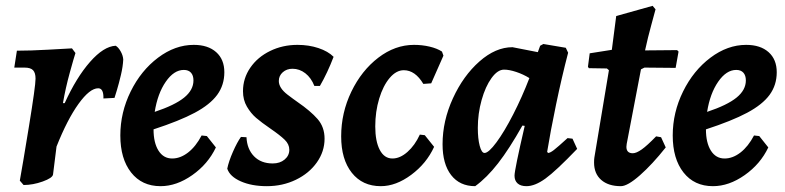

<svg xmlns="http://www.w3.org/2000/svg" viewBox="-20 -627 2695 659"><path d="M102 -357Q102 -377 93.5 -386Q85 -395 64 -395H29L38 -453Q84 -453 146 -456.5Q208 -460 227 -461L239 -445Q234 -430 219.5 -377.5Q205 -325 196 -273H202Q242 -361 289 -414.5Q336 -468 377 -470Q386 -465 394 -451Q402 -437 403 -423Q402 -399 395 -369.5Q388 -340 381.5 -318.5Q375 -297 373 -291L335 -289Q336 -324 317 -324Q288 -324 249.5 -270.5Q211 -217 174 -124L162 -28Q160 -16 126.5 -4Q93 8 61 8L48 -7Q57 -56 79.5 -194Q102 -332 102 -357Z M507 -183Q507 -137 524 -110Q541 -83 571 -83Q599 -83 625.5 -103.5Q652 -124 672 -162L690 -160L721 -121Q694 -64 640 -26Q586 12 531 12Q467 12 430 -35Q393 -82 393 -162Q393 -241 428.5 -313Q464 -385 522.5 -429Q581 -473 645 -473Q694 -473 722 -448Q750 -423 750 -379Q750 -335 725.5 -301.5Q701 -268 648.5 -240Q596 -212 507 -183ZM511 -243Q580 -266 612 -292Q644 -318 644 -351Q644 -368 635.5 -377.5Q627 -387 611 -387Q577 -387 549 -346.5Q521 -306 511 -243Z M916 -66Q941 -66 957 -79.5Q973 -93 973 -113Q973 -132 957 -147.5Q941 -163 909 -185Q877 -207 859 -222.5Q841 -238 827.5 -261Q814 -284 814 -314Q814 -358 839 -394.5Q864 -431 907 -452Q950 -473 1001 -473Q1040 -473 1073 -462Q1106 -451 1125 -432Q1104 -377 1078 -332H1059Q1048 -360 1028 -375.5Q1008 -391 984 -391Q964 -391 950.5 -379Q937 -367 937 -349Q937 -325 967 -302Q976 -295 985 -288.5Q994 -282 1001 -277Q1046 -246 1070 -218.5Q1094 -191 1094 -151Q1094 -107 1067.5 -69.5Q1041 -32 995.5 -10Q950 12 896 12Q844 12 806.5 -4.5Q769 -21 760 -48Q765 -73 779.5 -106Q794 -139 807 -157L826 -156Q828 -115 852 -90.5Q876 -66 916 -66Z M1268 -193Q1268 -142 1283.5 -112.5Q1299 -83 1327 -83Q1353 -83 1378.5 -105.5Q1404 -128 1421 -165L1438 -163L1470 -123Q1444 -66 1391.5 -27Q1339 12 1287 12Q1224 12 1187.5 -34Q1151 -80 1151 -159Q1151 -240 1186 -312.5Q1221 -385 1278.5 -429Q1336 -473 1401 -473Q1429 -473 1454.5 -467Q1480 -461 1497 -450L1502 -436L1460 -341L1433 -339Q1405 -386 1366 -386Q1340 -386 1317.5 -359.5Q1295 -333 1281.5 -288.5Q1268 -244 1268 -193Z M1928 -153 1945 -151 1961 -116Q1888 -40 1852 -14Q1816 12 1787 12Q1767 12 1756.5 2.5Q1746 -7 1746 -24Q1746 -44 1781 -195L1773 -196Q1728 -116 1689.5 -66.5Q1651 -17 1611 12Q1558 12 1528.5 -26Q1499 -64 1499 -132Q1499 -212 1534.5 -289.5Q1570 -367 1625.5 -416Q1681 -465 1739 -465L1826 -448L1834 -470L1845 -476L1922 -463L1930 -446Q1908 -362 1888.5 -268Q1869 -174 1858 -106L1861 -102Q1868 -102 1881 -112Q1894 -122 1928 -153ZM1797 -359Q1776 -372 1752 -380Q1728 -388 1710 -388Q1688 -388 1667 -359Q1646 -330 1633 -283.5Q1620 -237 1620 -188Q1620 -151 1626.5 -126.5Q1633 -102 1643 -102Q1657 -102 1684 -138.5Q1711 -175 1741.5 -234.5Q1772 -294 1797 -359Z M2265 -121Q2219 -63 2176.5 -25.5Q2134 12 2111 12Q2068 12 2043.5 -9.5Q2019 -31 2019 -69Q2019 -80 2020 -86L2070 -386L2063 -392L2001 -393L1998 -398L2004 -444L2080 -456L2095 -572L2220 -607L2230 -595Q2227 -583 2215.5 -541.5Q2204 -500 2194 -454L2304 -455L2309 -450L2299 -394L2192 -395L2180 -389L2131 -133L2130 -123Q2130 -101 2152 -101Q2164 -101 2182.5 -114Q2201 -127 2232 -159L2249 -156Z M2403 -183Q2403 -137 2420 -110Q2437 -83 2467 -83Q2495 -83 2521.5 -103.5Q2548 -124 2568 -162L2586 -160L2617 -121Q2590 -64 2536 -26Q2482 12 2427 12Q2363 12 2326 -35Q2289 -82 2289 -162Q2289 -241 2324.5 -313Q2360 -385 2418.5 -429Q2477 -473 2541 -473Q2590 -473 2618 -448Q2646 -423 2646 -379Q2646 -335 2621.5 -301.5Q2597 -268 2544.5 -240Q2492 -212 2403 -183ZM2407 -243Q2476 -266 2508 -292Q2540 -318 2540 -351Q2540 -368 2531.5 -377.5Q2523 -387 2507 -387Q2473 -387 2445 -346.5Q2417 -306 2407 -243Z"/></svg>

Font: Alegreya
Style: Bold Italic
Weight: 700
Italic angle: -7°
Designer: Juan Pablo del Peral
Foundry: Huerta Tipografica
Version: Version 2.007; ttfautohint (v1.6)